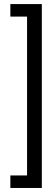

<svg xmlns="http://www.w3.org/2000/svg" viewBox="-20 -750 274 942"><path d="M185.2 -730H30.8V-668.6H112.8V110.8H30.8V172.2H185.2Z"/></svg>

Font: Secuela Light
Style: Regular
Weight: 300
Designer: Fernando Haro
Foundry: deFharo
Version: Version 1.708